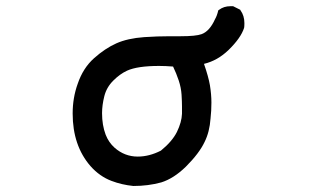

<svg xmlns="http://www.w3.org/2000/svg" viewBox="-20 -580 1040 631"><path d="M538.1 -460.9H573.2Q624 -460.9 642.6 -467.8Q668.9 -477.5 686.5 -516.6Q693.4 -528.3 697.3 -545.9L700.2 -547.9Q715.8 -559.6 737.3 -559.6Q740.2 -559.6 746.1 -559.6L769.5 -547.9L770.5 -545.9Q783.2 -528.3 783.2 -503.9Q783.2 -492.2 782.2 -488.3Q771.5 -455.1 731.4 -416Q695.3 -380.9 650.4 -370.1Q665 -328.1 669.9 -299.8Q674.8 -269.5 674.8 -242.7Q674.8 -215.8 671.9 -190.4Q668.9 -146.5 652.3 -113.3Q634.8 -76.2 590.8 -32.2Q550.8 6.8 509.8 19.5Q466.8 31.2 418.9 31.2H418Q379.9 27.3 346.7 14.6Q307.6 0 277.3 -34.2Q218.8 -101.6 218.8 -207Q218.8 -258.8 235.4 -304.7Q252.9 -356.4 289.1 -388.7Q325.2 -420.9 362.3 -437.5Q399.4 -454.1 454.1 -458Q497.1 -460.9 538.1 -460.9ZM548.8 -361.3Q524.4 -363.3 502.9 -363.3Q431.6 -363.3 397.5 -347.7Q374 -336.9 352.1 -314.9Q330.1 -293 322.8 -263.7Q315.4 -234.4 315.4 -208Q315.4 -168.9 327.1 -137.7Q336.9 -112.3 356.4 -94.7Q389.6 -65.4 432.6 -65.4Q470.7 -65.4 508.8 -85Q545.9 -115.2 561.5 -146.5Q577.1 -178.7 578.1 -206.1Q578.1 -215.8 578.1 -230.5Q578.1 -245.1 576.7 -268.6Q575.2 -292 567.4 -315.4Q559.6 -338.9 548.8 -361.3Z"/></svg>

Font: JasonHandwriting2
Style: SemiBold
Weight: 600
Version: Version 1.04.7